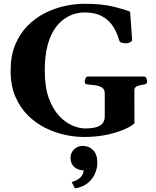

<svg xmlns="http://www.w3.org/2000/svg" viewBox="-20 -728 847 1041"><path d="M432.6 14.6Q386.2 14.6 332.8 3.2Q279.3 -8.3 227.1 -33.9Q174.8 -59.6 132.1 -101.6Q89.4 -143.6 63.5 -203.6Q37.6 -263.7 37.6 -344.7Q37.6 -425.3 62.5 -485.6Q87.4 -545.9 129.6 -588.4Q171.9 -630.9 224.1 -657.2Q276.4 -683.6 331.8 -695.6Q387.2 -707.5 437.5 -707.5Q532.7 -707.5 596.4 -691.7Q660.2 -675.8 685.5 -664.6L696.3 -513.2Q697.3 -504.9 686.3 -499.3Q675.3 -493.7 668.9 -493.7Q667.5 -493.7 666 -493.4Q664.6 -493.2 662.1 -493.2Q652.8 -493.2 640.6 -496.3Q628.4 -499.5 627 -507.3Q615.7 -548.3 594 -583.3Q572.3 -618.2 534.2 -639.4Q496.1 -660.6 436.5 -660.6Q415.5 -660.6 387.7 -653.6Q359.9 -646.5 331.1 -627.4Q302.2 -608.4 277.6 -573Q252.9 -537.6 237.8 -481.7Q222.7 -425.8 222.7 -344.7Q222.7 -255.4 244.9 -195.1Q267.1 -134.8 301.3 -98.9Q335.4 -63 372.8 -47.4Q410.2 -31.7 440.9 -31.7Q486.3 -31.7 509.3 -41Q532.2 -50.3 540 -64.9Q547.9 -79.6 547.9 -94.7V-222.7Q547.9 -243.7 533 -253.2Q518.1 -262.7 497.1 -265.6Q476.1 -268.6 457 -270Q446.8 -271 443.1 -274.2Q439.5 -277.3 439.5 -288.1Q439.5 -293.5 443.6 -303.2Q447.8 -313 456.1 -313H761.2Q769.5 -313 773.7 -303.2Q777.8 -293.5 777.8 -288.1Q777.8 -272 761.7 -270Q740.2 -267.6 724.4 -261.2Q708.5 -254.9 708.5 -238.8L709 -60.1Q701.7 -49.3 665 -31.5Q628.4 -13.7 568.8 0.5Q509.3 14.6 432.6 14.6ZM428.2 63Q462.4 63 485.1 86.2Q507.8 109.4 507.8 154.8Q507.8 183.6 495.1 213.1Q482.4 242.7 455.6 264.6Q428.7 286.6 386.2 293.5L368.7 258.8Q398.9 251 416.7 233.4Q434.6 215.8 435.1 180.7L443.4 196.8Q401.9 195.8 382.1 177Q362.3 158.2 362.3 128.4Q362.3 101.1 381.6 82Q400.9 63 428.2 63Z"/></svg>

Font: Gelasio
Style: Regular
Weight: 400
Designer: Eben Sorkin
Foundry: Eben Sorkin
Version: Version 1.008